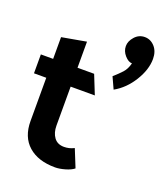

<svg xmlns="http://www.w3.org/2000/svg" viewBox="-139 -839 828 955"><g transform="rotate(20 274.5 -361.0)"><path d="M463 -742Q494 -742 516 -717.5Q538 -693 538 -653Q538 -597 500.5 -536Q463 -475 406 -443L378 -504Q403 -526 421 -545.5Q439 -565 447 -597Q428 -597 408.5 -619Q389 -641 389 -668Q389 -694 410.5 -718Q432 -742 463 -742ZM362 -10Q346 3 316.5 11.5Q287 20 264 20Q174 20 122.5 -25.5Q71 -71 71 -155V-384H6V-484H71V-599L200 -622V-484H288L328 -384H200V-178Q200 -140 218 -115.5Q236 -91 271 -91Q284 -91 297 -94Q310 -97 324 -104Z"/></g></svg>

Font: Palanquin Dark
Style: Regular
Weight: 400
Designer: Pria Ravichandran
Version: Version 1.000